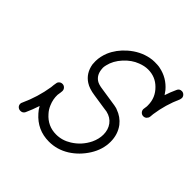

<svg xmlns="http://www.w3.org/2000/svg" viewBox="-170 -791 966 966"><g transform="rotate(45 313.0 -308.0)"><path d="M97 14Q86 14 78.5 7Q71 0 71 -11Q71 -17 74 -22Q109 -98 122 -180Q123 -196 126 -211Q127 -220 134 -226Q141 -232 151 -232Q161 -232 168.5 -224.5Q176 -217 176 -206Q176 -200 172 -175Q171 -143 184 -113Q193 -91 208 -75Q248 -29 308 -29Q351 -29 389 -53Q437 -83 462 -134Q477 -166 477 -197Q477 -232 458.5 -257Q440 -282 406 -290Q394 -292 378 -294L306 -305Q263 -311 239 -327Q197 -354 188 -408Q187 -419 187 -430Q187 -462 201 -497Q221 -544 263 -581Q312 -624 370 -635Q387 -638 400 -638Q413 -638 420 -637.5Q427 -637 431 -636.5Q435 -636 439 -635Q499 -623 539 -576Q551 -560 554 -555Q564 -586 578 -616Q584 -631 601 -631Q611 -631 618.5 -623.5Q626 -616 626 -606L624 -595Q592 -524 581 -447Q580 -424 576.5 -418.5Q573 -413 570 -410Q563 -404 553 -404Q543 -404 535.5 -411.5Q528 -419 528 -430Q528 -434 531 -452Q531 -458 531 -460Q531 -514 492 -552Q456 -588 404 -588Q379 -588 351 -577Q313 -563 281 -528Q249 -493 240 -453Q237 -441 237 -433Q237 -425 238 -421Q242 -386 267 -369Q281 -359 313 -355Q403 -342 411.5 -340Q420 -338 423 -337.5Q426 -337 429 -336Q432 -335 434 -334Q474 -320 499 -288Q528 -249 528 -197Q528 -142 496 -91Q464 -40 415 -9Q365 22 308 22Q225 22 170 -41Q157 -55 148 -72Q136 -35 120 0Q113 14 97 14Z"/></g></svg>

Font: TT2020Base
Style: Italic
Weight: 400
Italic angle: -15°
Version: Version 0.2.000